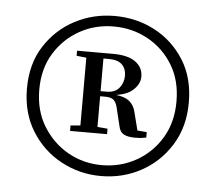

<svg xmlns="http://www.w3.org/2000/svg" viewBox="-40 -830 592 527"><g transform="rotate(5 256.0 -566.5)"><path d="M371 -477V-462Q361 -460 355.5 -459.5Q350 -459 340 -459Q320 -459 309 -465Q298 -471 295 -487L284 -532Q281 -548 274 -556Q267 -564 250 -564H212V-578H251Q275 -578 286.5 -592.5Q298 -607 298 -626Q298 -645 286.5 -656.5Q275 -668 250 -668H212V-683H261Q301 -683 322 -668Q343 -653 343 -627Q343 -606 322.5 -588.5Q302 -571 253 -569L256 -573Q295 -572 311.5 -561Q328 -550 333 -527L348 -468L324 -481ZM207 -481H215L263 -477V-462H161V-477ZM207 -664 161 -669V-683H212V-667ZM67 -568Q67 -510 93.5 -467Q120 -424 162.5 -400Q205 -376 256 -376Q307 -376 350 -400Q393 -424 419 -467Q445 -510 445 -568Q445 -626 419 -668.5Q393 -711 350 -734.5Q307 -758 256 -758Q205 -758 162.5 -734.5Q120 -711 93.5 -668.5Q67 -626 67 -568ZM188 -462V-683H235V-462ZM33 -568Q33 -636 64.5 -685Q96 -734 146.5 -760.5Q197 -787 256 -787Q316 -787 366.5 -760.5Q417 -734 448 -685Q479 -636 479 -568Q479 -501 448 -451Q417 -401 366.5 -373.5Q316 -346 256 -346Q197 -346 146 -373.5Q95 -401 64 -451Q33 -501 33 -568Z"/></g></svg>

Font: Noto Serif KR ExtraLight SemiBold
Style: Regular
Weight: 600
Version: Version 2.002-H1;hotconv 1.1.0;makeotfexe 2.6.0